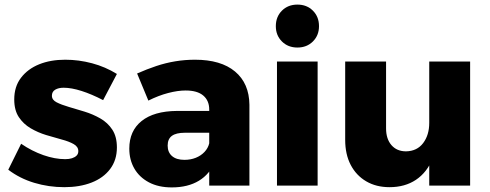

<svg xmlns="http://www.w3.org/2000/svg" viewBox="-20 -808 2135 836"><path d="M429 -372Q379 -398 335 -412Q291 -426 257 -426Q235 -426 220.5 -417.5Q206 -409 206 -391Q206 -373 226.5 -362.5Q247 -352 279.5 -342.5Q312 -333 348 -322Q384 -311 416.5 -292.5Q449 -274 469 -243.5Q489 -213 489 -166Q489 -111 459.5 -72Q430 -33 378.5 -13Q327 7 260 7Q192 7 129 -12Q66 -31 16 -69L72 -182Q119 -150 169 -132.5Q219 -115 264 -115Q281 -115 293.5 -119Q306 -123 313.5 -130.5Q321 -138 321 -150Q321 -169 301 -180.5Q281 -192 249 -200.5Q217 -209 181 -220Q145 -231 113.5 -249.5Q82 -268 62 -298Q42 -328 42 -375Q42 -431 71.5 -469.5Q101 -508 150.5 -528Q200 -548 264 -548Q323 -548 381 -532.5Q439 -517 489 -486Z M785 -230Q747 -230 728.5 -216.5Q710 -203 710 -174Q710 -145 729 -128.5Q748 -112 783 -112Q810 -112 832.5 -121Q855 -130 870.5 -146.5Q886 -163 891 -184L916 -105Q894 -50 846 -21Q798 8 728 8Q670 8 628.5 -14Q587 -36 565 -74Q543 -112 543 -161Q543 -238 596.5 -281Q650 -324 750 -325H908V-230ZM891 -331Q891 -370 865 -392Q839 -414 788 -414Q754 -414 712 -403Q670 -392 626 -370L577 -488Q620 -507 660.5 -520.5Q701 -534 743 -541Q785 -548 829 -548Q942 -548 1003.5 -496.5Q1065 -445 1066 -352V0H891Z M1186 -540H1363V0H1186ZM1275 -788Q1316 -788 1342.5 -761.5Q1369 -735 1369 -694Q1369 -654 1342.5 -627.5Q1316 -601 1275 -601Q1234 -601 1207.5 -627.5Q1181 -654 1181 -694Q1181 -735 1207.5 -761.5Q1234 -788 1275 -788Z M1661 -249Q1661 -203 1684.5 -176Q1708 -149 1748 -149Q1796 -150 1822.5 -185Q1849 -220 1849 -273H1891Q1891 -182 1865 -119.5Q1839 -57 1791 -25Q1743 7 1676 7Q1618 7 1574.5 -18.5Q1531 -44 1507 -90Q1483 -136 1483 -199V-540H1661ZM1849 -540H2027V0H1849Z"/></svg>

Font: Alexandria
Style: Bold
Weight: 700
Designer: Mohamed Gaber
Foundry: Kief Type Foundry
Version: Version 5.100